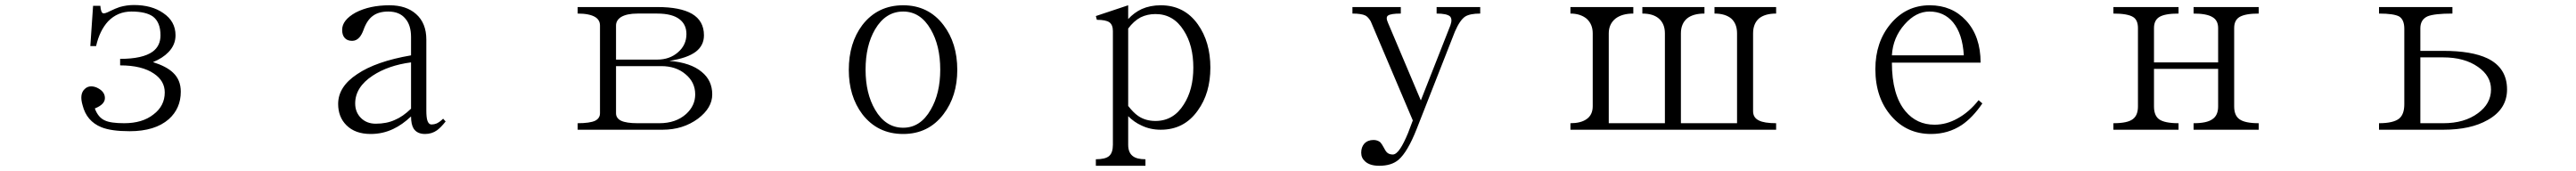

<svg xmlns="http://www.w3.org/2000/svg" viewBox="-20 -505 10040 667"><path d="M349.6 -82Q391.6 -98.6 388.7 -126Q386.7 -150.4 355.5 -164.1Q327.1 -174.8 309.6 -157.2Q289.1 -137.7 301.8 -94.7Q317.4 -32.2 375 -8.8Q413.1 6.8 485.4 6.8Q584 6.8 637.7 -40Q684.6 -82 684.6 -147.5Q684.6 -193.4 654.3 -221.7Q628.9 -246.1 576.2 -262.7Q614.3 -278.3 636.7 -301.8Q664.1 -330.1 664.1 -367.2Q664.1 -421.9 616.2 -454.1Q571.3 -485.4 502 -485.4Q473.6 -485.4 446.3 -477.5Q431.6 -472.7 409.2 -461.9Q388.7 -451.2 381.8 -453.1Q373 -456.1 371.1 -482.4H342.8L332 -325.2H354.5Q368.2 -385.7 401.4 -421.9Q438.5 -460 492.2 -460Q548.8 -460 576.2 -440.4Q605.5 -418 605.5 -367.2Q605.5 -326.2 575.2 -303.7Q536.1 -275.4 448.2 -275.4V-250Q533.2 -250 580.1 -217.8Q622.1 -189.5 622.1 -144.5Q622.1 -91.8 578.1 -58.6Q535.2 -24.4 463.9 -24.4Q411.1 -24.4 388.7 -35.2Q362.3 -46.9 349.6 -82Z M1716.8 -31.2 1707 -42Q1694.3 -29.3 1681.6 -23.4Q1671.9 -19.5 1662.1 -19.5Q1650.4 -19.5 1645.5 -35.2Q1641.6 -47.9 1641.6 -73.2V-350.6Q1641.6 -415 1601.6 -450.2Q1563.5 -484.4 1498 -484.4Q1420.9 -484.4 1366.2 -456.1Q1313.5 -426.8 1313.5 -388.7Q1313.5 -368.2 1323.2 -357.4Q1333 -345.7 1352.5 -345.7Q1369.1 -345.7 1380.9 -359.4Q1389.6 -369.1 1396.5 -387.7Q1410.2 -426.8 1433.6 -443.4Q1456.1 -460 1493.2 -460Q1537.1 -460 1559.6 -432.6Q1582 -407.2 1582 -360.4V-289.1Q1445.3 -265.6 1372.1 -215.8Q1297.9 -167 1297.9 -99.6Q1297.9 -48.8 1330.1 -16.6Q1364.3 17.6 1424.8 17.6Q1471.7 17.6 1512.7 -2Q1547.9 -18.6 1582 -50.8Q1582 -20.5 1591.8 -3.9Q1605.5 17.6 1636.7 17.6Q1663.1 17.6 1683.6 2.9Q1698.2 -7.8 1716.8 -31.2ZM1582 -261.7V-81.1Q1549.8 -49.8 1518.6 -37.1Q1487.3 -22.5 1444.3 -22.5Q1409.2 -22.5 1386.7 -44.9Q1364.3 -67.4 1364.3 -101.6Q1364.3 -165 1432.6 -210Q1493.2 -250 1582 -261.7Z M2231.4 1H2562.5Q2641.6 1 2700.2 -42Q2755.9 -84 2755.9 -136.7Q2755.9 -191.4 2714.8 -224.6Q2671.9 -260.7 2588.9 -267.6Q2659.2 -278.3 2692.4 -303.7Q2723.6 -328.1 2723.6 -367.2Q2723.6 -423.8 2676.8 -451.2Q2630.9 -477.5 2543 -477.5H2231.4V-452.1Q2277.3 -452.1 2299.8 -438.5Q2318.4 -426.8 2318.4 -405.3V-63.5Q2318.4 -43.9 2299.8 -34.2Q2279.3 -24.4 2231.4 -24.4ZM2380.9 -272.5V-405.3Q2380.9 -425.8 2400.4 -438.5Q2422.9 -452.1 2464.8 -452.1H2541Q2601.6 -452.1 2629.9 -428.7Q2655.3 -408.2 2655.3 -372.1Q2655.3 -329.1 2622.1 -300.8Q2589.8 -272.5 2541 -272.5ZM2380.9 -247.1H2557.6Q2614.3 -247.1 2651.4 -215.8Q2689.5 -184.6 2689.5 -136.7Q2689.5 -92.8 2654.3 -60.5Q2614.3 -24.4 2549.8 -24.4H2464.8Q2420.9 -24.4 2400.4 -34.2Q2380.9 -43.9 2380.9 -63.5Z M3500 -484.4Q3400.4 -484.4 3340.8 -407.2Q3288.1 -336.9 3288.1 -232.4Q3288.1 -129.9 3340.8 -59.6Q3400.4 17.6 3500 17.6Q3598.6 17.6 3657.2 -59.6Q3710.9 -129.9 3710.9 -232.4Q3710.9 -336.9 3657.2 -407.2Q3598.6 -484.4 3500 -484.4ZM3500 -460Q3567.4 -460 3607.4 -390.6Q3644.5 -327.1 3644.5 -233.4Q3644.5 -140.6 3607.4 -77.1Q3567.4 -6.8 3500 -6.8Q3431.6 -6.8 3390.6 -77.1Q3353.5 -140.6 3353.5 -233.4Q3353.5 -327.1 3390.6 -390.6Q3431.6 -460 3500 -460Z M4377 -91.8V-393.6Q4398.4 -422.9 4425.8 -437.5Q4452.1 -450.2 4483.4 -450.2Q4553.7 -450.2 4593.8 -385.7Q4630.9 -328.1 4630.9 -241.2Q4630.9 -155.3 4593.8 -97.7Q4553.7 -33.2 4483.4 -33.2Q4444.3 -33.2 4416 -52.7Q4397.5 -65.4 4377 -91.8ZM4251 141.6H4444.3V116.2Q4410.2 116.2 4394.5 103.5Q4377 89.8 4377 59.6V-51.8Q4400.4 -28.3 4428.7 -15.6Q4462.9 1 4503.9 1Q4595.7 1 4648.4 -74.2Q4697.3 -141.6 4697.3 -241.2Q4697.3 -341.8 4648.4 -410.2Q4595.7 -484.4 4503.9 -484.4Q4462.9 -484.4 4429.7 -469.7Q4400.4 -456.1 4377 -430.7V-484.4L4251 -442.4L4254.9 -427.7Q4290 -427.7 4303.7 -418Q4317.4 -408.2 4317.4 -383.8V59.6Q4317.4 90.8 4302.7 103.5Q4288.1 116.2 4251 116.2Z M5251 -477.5V-452.1Q5286.1 -452.1 5301.8 -444.3Q5312.5 -438.5 5322.3 -421.9L5486.3 -35.2L5467.8 13.7Q5451.2 53.7 5437.5 74.2Q5421.9 97.7 5408.2 97.7Q5393.6 97.7 5384.8 88.9Q5379.9 84 5373 70.3Q5365.2 55.7 5359.4 49.8Q5348.6 41 5333 41Q5310.5 41 5296.9 55.7Q5285.2 69.3 5285.2 90.8Q5285.2 111.3 5300.8 125Q5319.3 141.6 5355.5 141.6Q5403.3 141.6 5430.7 118.2Q5465.8 87.9 5501 -1L5650.4 -381.8Q5669.9 -426.8 5690.4 -440.4Q5709 -452.1 5749 -452.1V-477.5H5579.1V-452.1Q5618.2 -452.1 5630.9 -441.4Q5641.6 -430.7 5632.8 -406.2L5517.6 -113.3L5389.6 -416Q5379.9 -437.5 5389.6 -444.3Q5400.4 -452.1 5439.5 -452.1V-477.5Z M6100.6 -24.4V1H6902.3V-24.4Q6855.5 -24.4 6835 -35.2Q6812.5 -45.9 6812.5 -71.3V-375Q6812.5 -412.1 6835 -432.6Q6858.4 -452.1 6902.3 -452.1V-477.5H6662.1V-452.1Q6704.1 -452.1 6727.5 -432.6Q6750 -412.1 6750 -375V-24.4H6531.2V-375Q6531.2 -412.1 6554.7 -432.6Q6578.1 -452.1 6623 -452.1V-477.5H6380.9V-452.1Q6422.9 -452.1 6445.3 -432.6Q6468.8 -412.1 6468.8 -375V-24.4H6250V-375Q6250 -411.1 6276.4 -432.6Q6301.8 -452.1 6345.7 -452.1V-477.5H6100.6V-452.1Q6138.7 -452.1 6163.1 -432.6Q6187.5 -411.1 6187.5 -375V-90.8Q6187.5 -56.6 6163.1 -40Q6140.6 -24.4 6100.6 -24.4Z M7691.4 -114.3Q7654.3 -67.4 7609.4 -43Q7566.4 -18.6 7519.5 -18.6Q7450.2 -18.6 7406.2 -71.3Q7353.5 -134.8 7353.5 -260.7H7699.2Q7699.2 -363.3 7642.6 -424.8Q7587.9 -484.4 7501 -484.4Q7409.2 -484.4 7348.6 -412.1Q7289.1 -340.8 7289.1 -235.4Q7289.1 -123 7351.6 -51.8Q7412.1 17.6 7505.9 17.6Q7573.2 17.6 7626 -17.6Q7668 -45.9 7706.1 -101.6ZM7633.8 -289.1H7353.5Q7357.4 -358.4 7403.3 -410.2Q7447.3 -460 7500 -460Q7556.6 -460 7591.8 -418Q7628.9 -373 7633.8 -289.1Z M8216.8 1H8470.7V-24.4Q8416 -24.4 8394.5 -40Q8375 -54.7 8375 -89.8V-236.3H8625V-89.8Q8625 -54.7 8602.5 -40Q8581.1 -24.4 8529.3 -24.4V1H8783.2V-24.4Q8729.5 -24.4 8708 -40Q8687.5 -54.7 8687.5 -89.8V-395.5Q8687.5 -425.8 8708 -438.5Q8730.5 -452.1 8783.2 -452.1V-477.5H8529.3V-452.1Q8580.1 -452.1 8602.5 -438.5Q8625 -425.8 8625 -395.5V-261.7H8375V-395.5Q8375 -425.8 8395.5 -438.5Q8417 -452.1 8470.7 -452.1V-477.5H8216.8V-452.1Q8272.5 -452.1 8293.9 -438.5Q8312.5 -426.8 8312.5 -395.5V-89.8Q8312.5 -54.7 8292 -40Q8271.5 -24.4 8216.8 -24.4Z M9413.1 -281.2H9502Q9585 -281.2 9637.7 -244.1Q9688.5 -209 9688.5 -156.2Q9688.5 -100.6 9637.7 -63.5Q9585 -24.4 9502.9 -24.4H9413.1ZM9252 -24.4V1H9502.9Q9609.4 1 9675.8 -37.1Q9751 -79.1 9751 -156.2Q9751 -240.2 9674.8 -277.3Q9613.3 -306.6 9502 -306.6H9413.1V-394.5Q9413.1 -428.7 9441.4 -441.4Q9467.8 -452.1 9538.1 -452.1V-477.5H9252V-452.1Q9310.5 -452.1 9331.1 -440.4Q9350.6 -427.7 9350.6 -392.6V-98.6Q9350.6 -59.6 9331.1 -43Q9308.6 -24.4 9252 -24.4Z"/></svg>

Font: BatangChe
Style: Regular
Weight: 400
Monospace: yes
Version: Version 2.21